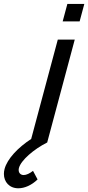

<svg xmlns="http://www.w3.org/2000/svg" viewBox="-144 -748 462 1008"><path d="M298.7 -727.5H209.7L185 -635.5H274ZM29.3 149C12.2 162.5 -5.6 171 -19.6 171C-35.2 171 -46 160.5 -46 144.4C-46 141 -45.6 137.4 -44.5 133.5C-33.8 93.5 33.2 35.5 103.8 0L248.4 -540H159.4L19.7 -18.5C-49.3 26.5 -105.7 85.5 -120 139C-122.4 147.9 -123.5 156.7 -123.5 165.1C-123.5 207.2 -94.8 240.5 -47.7 240.5C-15.2 240.5 22.1 224.5 53.3 194Z"/></svg>

Font: Manrope
Style: MediumItalic
Weight: 500
Italic angle: -15°
Designer: Mikhail Sharanda
Foundry: Mikhail Sharanda
Version: Version 4.502;hotconv 1.0.109;makeotfexe 2.5.65596